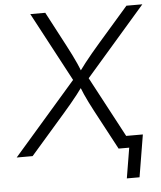

<svg xmlns="http://www.w3.org/2000/svg" viewBox="-77 -779 829 986"><g transform="rotate(-5 337.5 -286.0)"><path d="M-17.6 0 327.6 -397 319.3 -346.2 116.2 -727.5H193.4L287.6 -548.8Q302.7 -520 313.7 -497.8Q324.7 -475.6 334.5 -453.9Q344.2 -432.1 354.5 -404.8H340.3Q360.4 -432.1 377.2 -453.9Q394 -475.6 412.8 -498Q431.6 -520.5 456.1 -548.8L611.8 -727.5H693.8L364.3 -348.1L372.6 -398.9L585 0H507.8L398.9 -204.1Q385.3 -230 374.8 -251Q364.3 -272 355 -293Q345.7 -314 335.4 -340.3H351.6Q333 -314.5 316.4 -293.2Q299.8 -272 282.2 -251Q264.6 -230 242.2 -204.1L64.5 0ZM536.6 156.2 562.5 0H520.5L530.3 -61.5H638.2L602.1 156.2Z"/></g></svg>

Font: Inter 16pt Light
Style: Italic
Weight: 300
Italic angle: -9.3988°
Version: Version 4.001;git-66647c0bb